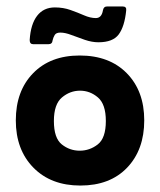

<svg xmlns="http://www.w3.org/2000/svg" viewBox="-20 -565 495 595"><path d="M83 -428Q72 -428 72 -441Q75 -490 95 -516Q115 -542 150 -542Q176 -542 198.5 -534Q221 -526 240.5 -517.5Q260 -509 277 -509Q295 -509 299 -533Q301 -545 312 -545H360Q373 -545 371 -532Q366 -483 348 -458.5Q330 -434 285 -434Q265 -434 243 -441.5Q221 -449 201.5 -456.5Q182 -464 167 -464Q154 -464 149.5 -456.5Q145 -449 143 -440Q142 -428 130 -428ZM229 10Q138 10 83.5 -45.5Q29 -101 29 -192Q29 -283 82.5 -338Q136 -393 227 -393Q319 -393 373 -338Q427 -283 427 -192Q427 -101 374 -45.5Q321 10 229 10ZM227 -98Q258 -98 283 -117.5Q308 -137 308 -190Q308 -242 283.5 -263Q259 -284 228 -284Q197 -284 172 -263Q147 -242 147 -190Q147 -137 171.5 -117.5Q196 -98 227 -98Z"/></svg>

Font: Zain ExtraBold
Style: Regular
Weight: 800
Designer: Zain,Boutros
Foundry: Mobile Telecommunications Company (Zain), 2024
Version: Version 1.50; ttfautohint (v1.8.4)